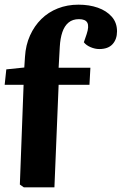

<svg xmlns="http://www.w3.org/2000/svg" viewBox="-47 -802 521 822"><path d="M55 0 38 -12 54 -439H-27L-20 -505L57 -513L60 -559Q63 -609 81.5 -650Q100 -691 130 -720.5Q160 -750 200.5 -766Q241 -782 289 -782Q335 -782 372 -769Q409 -756 431.5 -730.5Q454 -705 454 -668Q454 -634 435 -613Q416 -592 378 -592Q360 -592 341 -600Q322 -608 312 -621L324 -656Q335 -689 327 -704.5Q319 -720 291 -720Q264 -720 246.5 -705.5Q229 -691 220 -664.5Q211 -638 209 -602L204 -512H340L336 -439H204L186 0Z"/></svg>

Font: Literata
Style: Bold Italic
Weight: 700
Italic angle: -2°
Designer: Latin by Veronika Burian and Jose Scaglione. Greek by Irene Vlachou. Cyrillic by Vera Evstafieva
Foundry: TypeTogether
Version: Version 3.103;gftools[0.9.29]